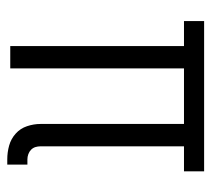

<svg xmlns="http://www.w3.org/2000/svg" viewBox="-46 -514 568 515"><g transform="rotate(90 237.5 -256.0)"><path d="M407 8Q388 8 370 3Q352 -2 338 -14.5Q324 -27 318 -45Q312 -63 312 -81V-466H163V0H103V-466H36V-520H439V-466H372V-81Q372 -74 374 -67.5Q376 -61 381 -56Q386 -51 393 -48.5Q400 -46 407 -46H421V8Z"/></g></svg>

Font: Iosevka QP Light
Style: Regular
Weight: 300
Designer: Belleve Invis
Foundry: Belleve Invis
Version: Version 20.0.0; ttfautohint (v1.8.4)